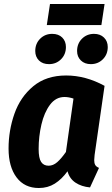

<svg xmlns="http://www.w3.org/2000/svg" viewBox="-20 -927 562 964"><path d="M505 -496 455 -149Q453 -129 453 -123Q453 -108 458 -99Q463 -90 477 -84L432 14Q389 10 359 -10Q329 -30 319 -67Q290 -27 255 -5Q220 17 175 17Q103 17 63 -36.5Q23 -90 23 -181Q23 -272 52.5 -356Q82 -440 147 -494Q212 -548 312 -548Q410 -548 505 -496ZM174 -179Q174 -133 186.5 -114Q199 -95 224 -95Q247 -95 267.5 -113Q288 -131 311 -164L349 -432Q325 -440 304 -440Q260 -440 231 -401Q202 -362 188 -302Q174 -242 174 -179ZM157 -671Q157 -708 181.5 -732.5Q206 -757 242 -757Q274 -757 292.5 -738.5Q311 -720 311 -691Q311 -654 286.5 -629.5Q262 -605 226 -605Q194 -605 175.5 -623.5Q157 -642 157 -671ZM367 -671Q367 -708 391.5 -732.5Q416 -757 452 -757Q483 -757 502 -738.5Q521 -720 521 -691Q521 -654 496.5 -629.5Q472 -605 436 -605Q405 -605 386 -623.5Q367 -642 367 -671ZM489 -801H215L231 -907H505Z"/></svg>

Font: Fira Sans Condensed
Style: Bold Italic
Weight: 700
Width: 3
Italic angle: -8°
Designer: Carrois Corporate & Edenspiekermann AG
Foundry: Carrois Corporate GbR & Edenspiekermann AG
Version: Version 4.203